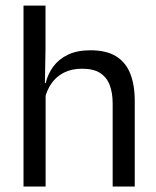

<svg xmlns="http://www.w3.org/2000/svg" viewBox="-20 -683 573 703"><path d="M392.5 0V-303.7Q392.5 -343 381.7 -371.5Q371 -399.9 346.7 -415.7Q322.3 -431.4 280.6 -431.4Q242 -431.4 213.9 -417Q185.9 -402.5 168.6 -377.8Q151.3 -353.1 144.3 -321.6L126.6 -378.9H147.4Q155.1 -412.1 175.1 -439.3Q195.1 -466.5 228.8 -482.7Q262.5 -498.9 311 -498.9Q369.2 -498.9 404.7 -477.1Q440.3 -455.2 456.8 -413.8Q473.4 -372.3 473.4 -312.6V0ZM66.1 0V-662.5H146.6V-503.7L144.2 -363.3L147 -357.1V0Z"/></svg>

Font: Anek Latin Medium
Style: Regular
Weight: 500
Designer: Yesha Goshar
Foundry: Ek Type
Version: Version 1.003